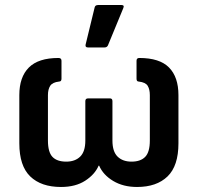

<svg xmlns="http://www.w3.org/2000/svg" viewBox="-20 -734 789 765"><path d="M223 11Q144 11 100.5 -31Q57 -73 57 -163V-355Q57 -427 95 -465Q133 -503 213 -503Q225 -503 225 -492V-420Q225 -409 215 -409Q189 -406 180 -392Q171 -378 171 -355V-174Q171 -128 189 -109Q207 -90 244 -90Q279 -90 299.5 -110Q320 -130 320 -174V-331Q320 -342 331 -342H418Q428 -342 428 -331V-174Q428 -130 448.5 -110Q469 -90 504 -90Q540 -90 558.5 -109Q577 -128 577 -174V-355Q577 -378 568.5 -392Q560 -406 533 -409Q524 -409 524 -420V-492Q524 -503 535 -503Q616 -503 653.5 -465Q691 -427 691 -355V-163Q691 -73 647.5 -31Q604 11 526 11Q471 11 431 -13Q391 -37 375 -74H373Q358 -39 319.5 -14Q281 11 223 11ZM330 -545Q319 -545 321 -556L357 -704Q359 -714 371 -714H464Q477 -714 471 -701L410 -553Q406 -545 397 -545Z"/></svg>

Font: Sofia Sans Semi Condensed
Style: Bold
Weight: 700
Designer: Botio Nikoltchev, Ani Petrova
Foundry: lettersoup
Version: Version 4.100; ttfautohint (v1.8.4.7-5d5b)